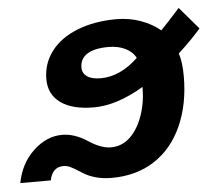

<svg xmlns="http://www.w3.org/2000/svg" viewBox="-81 -608 757 667"><g transform="rotate(-5 297.5 -274.0)"><path d="M631.3 -481Q603.5 -448.2 552.2 -400.4Q562.5 -370.6 562.5 -319.8Q562.5 -223.1 528.8 -147.7Q495.1 -72.3 431.9 -31.2Q368.7 9.8 282.7 9.8Q222.7 9.8 180.2 -18.1Q154.8 -34.7 142.6 -40.3Q130.4 -45.9 119.1 -45.9Q79.6 -45.9 70.8 0H-35.6Q-22.9 -67.9 23.2 -111.1Q69.3 -154.3 123.5 -154.3Q166 -154.3 210.4 -125.5Q254.4 -96.2 289.1 -96.2Q328.1 -96.2 356.4 -123.5Q384.8 -150.9 400.6 -196.5Q416.5 -242.2 416.5 -295.9Q322.8 -239.7 241.7 -239.7Q167.5 -239.7 126.7 -269Q85.9 -298.3 85.9 -351.6Q85.9 -405.8 118.2 -448.5Q150.4 -491.2 210.2 -514.6Q270 -538.1 346.2 -538.1Q391.6 -538.1 431.2 -523.7Q470.7 -509.3 498.5 -485.8Q518.6 -505.9 565.4 -558.1ZM210.9 -380.9Q210.9 -361.8 226.8 -350.1Q242.7 -338.4 274.9 -338.4Q342.8 -338.4 405.3 -397.9Q394 -419.9 368.9 -432.1Q343.8 -444.3 310.5 -444.3Q261.7 -444.3 236.3 -428.2Q210.9 -412.1 210.9 -380.9Z"/></g></svg>

Font: Liberation Mono
Style: Bold Italic
Weight: 700
Italic angle: -12°
Monospace: yes
Designer: Steve Matteson
Foundry: Ascender Corporation
Version: Version 2.1.5